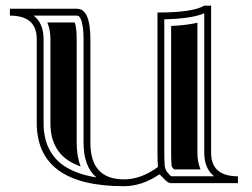

<svg xmlns="http://www.w3.org/2000/svg" viewBox="-20 -640 881 671"><path d="M728.3 -23.9Q693.8 -51.5 693.8 -106V-593.5Q649.9 -574.7 554.2 -572.5V-106Q554.2 -78.6 555.9 -58.6Q556.9 -46.1 570.6 -31.2Q575.7 -25.6 578.9 -23.9ZM97.9 -585.4Q132.3 -557.9 132.3 -503.4V-210.9Q132.3 -180.7 138.4 -155.4Q144.5 -130.1 158.2 -107.7Q171.9 -85.2 193.1 -68.2Q214.4 -51.3 245.5 -38.8Q276.6 -26.4 316.7 -20Q272 -58.6 272 -141.1V-503.4Q272 -553 261.7 -574.5Q256.8 -585.4 249 -585.4ZM717.8 -106Q717.8 -23.9 811.5 -23.9V0H577.1Q566.7 0 552.9 -15.3Q539.1 -30.5 536.6 -30.5Q476.3 10.7 413.1 10.7Q108.4 10.7 108.4 -210.9V-503.4Q108.4 -585.4 14.6 -585.4V-609.4H249Q295.9 -609.4 295.9 -503.4V-141.1Q295.9 -13.2 413.1 -13.2Q473.4 -13.2 532 -56.6Q530.3 -77.6 530.3 -106V-596.2Q653.3 -596.2 694.3 -620.4L717.8 -620.1ZM680.9 -47.9H587.9Q580.1 -56.9 579.6 -60.5Q578.1 -79.6 578.1 -106V-549.3Q633.1 -551.8 669.9 -560.5V-106Q669.9 -73.2 680.9 -47.9ZM145.3 -561.5H241.2Q248 -543 248 -503.4V-141.1Q248 -93.5 262 -58.1L254.4 -61Q226.6 -72 208 -86.9Q190.2 -101.3 178.7 -120.1Q167 -139.4 161.6 -160.9Q156.2 -183.6 156.2 -210.9V-503.4Q156.2 -536.1 145.3 -561.5Z"/></svg>

Font: itsadzokeS01
Style: Regular
Weight: 600
Width: 6
Version: Version 0.46